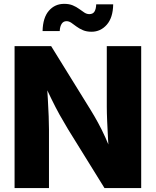

<svg xmlns="http://www.w3.org/2000/svg" viewBox="-20 -964 798 984"><path d="M54.7 0V-727.5H242.2L445.8 -398.4Q463.9 -369.1 482.4 -335.2Q501 -301.3 519.5 -260.5Q538.1 -219.7 556.6 -169.9L539.6 -159.2Q536.6 -198.7 533.9 -247.1Q531.2 -295.4 529.3 -340.8Q527.3 -386.2 527.3 -416.5V-727.5H703.6V0H515.6L328.6 -301.8Q306.2 -338.9 285.6 -375.7Q265.1 -412.6 243.9 -456.3Q222.7 -500 195.8 -556.2L218.8 -559.1Q222.2 -507.3 225.1 -458Q228 -408.7 229.5 -368.2Q231 -327.6 231 -301.8V0ZM449.2 -801.3Q423.8 -801.3 405 -809.3Q386.2 -817.4 371.8 -828.1Q357.4 -838.9 345.5 -847.2Q333.5 -855.5 320.8 -855.5Q304.7 -855.5 295.9 -841.8Q287.1 -828.1 286.1 -804.7H198.2Q199.7 -873.5 230.5 -908.9Q261.2 -944.3 309.1 -944.3Q334.5 -944.3 353 -936.5Q371.6 -928.7 386 -918Q400.4 -907.2 412.6 -899.4Q424.8 -891.6 437.5 -891.6Q456.1 -891.6 464.1 -904.5Q472.2 -917.5 473.1 -941.9H560.1Q559.1 -873.5 527.3 -837.4Q495.6 -801.3 449.2 -801.3Z"/></svg>

Font: Inter 18pt ExtraBold
Style: Regular
Weight: 800
Designer: Rasmus Andersson
Foundry: rsms
Version: Version 4.001;git-66647c0bb